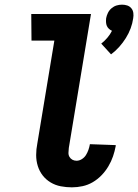

<svg xmlns="http://www.w3.org/2000/svg" viewBox="-20 -795 592 823"><path d="M456 -562 414 -608Q428 -619 440 -633Q452 -647 460 -663Q453 -666 447 -671.5Q441 -677 438 -684Q435 -691 434.5 -699.5Q434 -708 435 -717Q437 -728 442.5 -739.5Q448 -751 458 -759.5Q468 -768 479.5 -771.5Q491 -775 503 -775Q515 -775 525.5 -771.5Q536 -768 543 -759.5Q550 -751 551.5 -739.5Q553 -728 551 -717Q548 -695 540 -673.5Q532 -652 519.5 -632Q507 -612 491 -594Q475 -576 456 -562ZM288 8Q264 8 240.5 3.5Q217 -1 197 -13Q177 -25 163 -43Q149 -61 142 -83.5Q135 -106 135 -130.5Q135 -155 140 -180L213 -621H115L114 -735H370L275 -161Q274 -151 273.5 -141Q273 -131 277.5 -123Q282 -115 290 -110.5Q298 -106 308 -106Q320 -106 331 -113Q342 -120 348.5 -130.5Q355 -141 359 -152.5Q363 -164 365 -175V-177L476 -173V-169Q472 -147 464.5 -125Q457 -103 444.5 -82Q432 -61 415 -43.5Q398 -26 377.5 -14Q357 -2 334 3Q311 8 288 8Z"/></svg>

Font: Iosevka Heavy
Style: Italic
Weight: 900
Italic angle: -9°
Monospace: yes
Designer: Belleve Invis
Foundry: Belleve Invis
Version: Version 32.5.0; ttfautohint (v1.8.4)